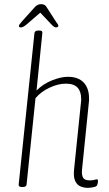

<svg xmlns="http://www.w3.org/2000/svg" viewBox="-20 -899 525 925"><path d="M402 6Q386 6 369 -0.5Q352 -7 342.5 -26.5Q333 -46 337 -84L370 -405Q371 -410 371 -414.5Q371 -419 371 -423Q371 -458 353.5 -477Q336 -496 297 -496Q260 -496 218.5 -476.5Q177 -457 151 -426L108 -10Q107 2 89 2H85Q69 2 70 -10L146 -740Q148 -752 165 -752H169Q186 -752 184 -740L156 -463Q188 -495 231 -512Q274 -529 307 -529Q357 -529 383 -501.5Q409 -474 409 -425Q409 -421 409 -415.5Q409 -410 408 -405L375 -80Q373 -55 380.5 -42.5Q388 -30 413 -30Q427 -30 434.5 -32.5Q442 -35 447 -35Q452 -35 452 -28Q452 -21 450 -13.5Q448 -6 445 -3Q441 1 427 3.5Q413 6 402 6ZM82 -767Q71 -767 71 -773Q71 -780 85 -795L148 -865Q161 -879 177 -879Q196 -879 203 -867L250 -794Q254 -788 257.5 -783.5Q261 -779 261 -775Q261 -767 249 -767Q241 -767 227 -782L174 -838L109 -782Q91 -767 82 -767Z"/></svg>

Font: Asap Condensed Condensed Thin
Style: Italic
Weight: 100
Width: 3
Italic angle: -6°
Designer: Pablo Cosgaya
Foundry: Omnibus-Type
Version: Version 3.001; ttfautohint (v1.8.4.7-5d5b)